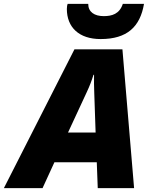

<svg xmlns="http://www.w3.org/2000/svg" viewBox="-79 -968 776 988"><path d="M439 -767C575 -767 642 -830 662 -948H553C536 -896 497 -885 455 -885C407 -885 375 -906 375 -948H269C267 -944 265 -933 265 -922C265 -828 327 -767 439 -767ZM-59 0H140L201 -133H419L424 0H611L551 -714H304ZM271 -286 368 -495C382 -525 393 -553 402 -583H405C404 -555 405 -523 406 -491L413 -286Z"/></svg>

Font: Noto Sans UI Black
Style: Italic
Weight: 900
Italic angle: -372°
Designer: Monotype Design Team
Foundry: Monotype Imaging Inc.
Version: Version 1.901